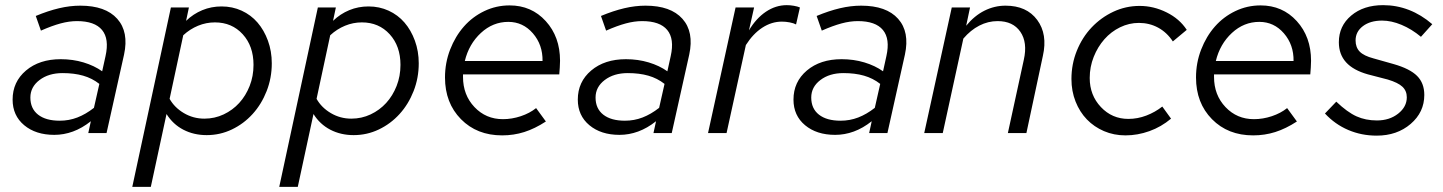

<svg xmlns="http://www.w3.org/2000/svg" viewBox="-20 -517 5608 746"><path d="M191 7Q119 7 74 -30.5Q29 -68 29 -130Q29 -199 81 -243Q133 -287 216 -287Q263 -287 304.5 -274.5Q346 -262 377 -240L390 -299Q405 -366 376.5 -400.5Q348 -435 279 -435Q249 -435 215.5 -426Q182 -417 139 -398L119 -455Q167 -475 209.5 -485Q252 -495 292 -495Q390 -495 435.5 -444Q481 -393 462 -305L394 0H323L333 -46Q299 -19 263.5 -6Q228 7 191 7ZM98 -138Q98 -95 128 -71.5Q158 -48 212 -48Q248 -48 280.5 -60.5Q313 -73 345 -98L366 -191Q338 -213 303 -223Q268 -233 223 -233Q169 -233 133.5 -206Q98 -179 98 -138Z M494 209 644 -488H714L703 -436Q731 -463 766 -477.5Q801 -492 841 -492Q883 -492 919 -475.5Q955 -459 980.5 -429.5Q1006 -400 1021 -359Q1036 -318 1036 -271Q1036 -214 1016 -163Q996 -112 961.5 -74Q927 -36 881 -14Q835 8 783 8Q733 8 692.5 -13Q652 -34 627 -74L566 209ZM815 -430Q781 -430 749.5 -417Q718 -404 692 -380L639 -133Q658 -99 694.5 -77.5Q731 -56 774 -56Q814 -56 849 -72.5Q884 -89 909.5 -117Q935 -145 950 -183Q965 -221 965 -265Q965 -338 923 -384Q881 -430 815 -430Z M1065 209 1215 -488H1285L1274 -436Q1302 -463 1337 -477.5Q1372 -492 1412 -492Q1454 -492 1490 -475.5Q1526 -459 1551.5 -429.5Q1577 -400 1592 -359Q1607 -318 1607 -271Q1607 -214 1587 -163Q1567 -112 1532.5 -74Q1498 -36 1452 -14Q1406 8 1354 8Q1304 8 1263.5 -13Q1223 -34 1198 -74L1137 209ZM1386 -430Q1352 -430 1320.5 -417Q1289 -404 1263 -380L1210 -133Q1229 -99 1265.5 -77.5Q1302 -56 1345 -56Q1385 -56 1420 -72.5Q1455 -89 1480.5 -117Q1506 -145 1521 -183Q1536 -221 1536 -265Q1536 -338 1494 -384Q1452 -430 1386 -430Z M2101 -45Q2058 -17 2017 -4Q1976 9 1931 9Q1833 9 1771 -54Q1709 -117 1709 -216Q1709 -273 1729 -324.5Q1749 -376 1782.5 -414Q1816 -452 1862 -474Q1908 -496 1960 -496Q2045 -496 2100.5 -435Q2156 -374 2156 -281Q2156 -268 2155 -255Q2154 -242 2153 -228H1779V-218Q1779 -148 1823.5 -101Q1868 -54 1934 -54Q1969 -54 2003.5 -65.5Q2038 -77 2063 -97ZM1955 -432Q1895 -432 1848.5 -389Q1802 -346 1786 -280H2088Q2089 -343 2050.5 -387.5Q2012 -432 1955 -432Z M2387 7Q2315 7 2270 -30.5Q2225 -68 2225 -130Q2225 -199 2277 -243Q2329 -287 2412 -287Q2459 -287 2500.5 -274.5Q2542 -262 2573 -240L2586 -299Q2601 -366 2572.5 -400.5Q2544 -435 2475 -435Q2445 -435 2411.5 -426Q2378 -417 2335 -398L2315 -455Q2363 -475 2405.5 -485Q2448 -495 2488 -495Q2586 -495 2631.5 -444Q2677 -393 2658 -305L2590 0H2519L2529 -46Q2495 -19 2459.5 -6Q2424 7 2387 7ZM2294 -138Q2294 -95 2324 -71.5Q2354 -48 2408 -48Q2444 -48 2476.5 -60.5Q2509 -73 2541 -98L2562 -191Q2534 -213 2499 -223Q2464 -233 2419 -233Q2365 -233 2329.5 -206Q2294 -179 2294 -138Z M2731 0 2838 -488H2910L2890 -399Q2918 -446 2956 -471.5Q2994 -497 3037 -497Q3050 -497 3064.5 -494.5Q3079 -492 3088 -488L3073 -422Q3064 -427 3048.5 -430Q3033 -433 3018 -433Q2978 -433 2942 -409.5Q2906 -386 2878 -342L2803 0Z M3225 7Q3153 7 3108 -30.5Q3063 -68 3063 -130Q3063 -199 3115 -243Q3167 -287 3250 -287Q3297 -287 3338.5 -274.5Q3380 -262 3411 -240L3424 -299Q3439 -366 3410.5 -400.5Q3382 -435 3313 -435Q3283 -435 3249.5 -426Q3216 -417 3173 -398L3153 -455Q3201 -475 3243.5 -485Q3286 -495 3326 -495Q3424 -495 3469.5 -444Q3515 -393 3496 -305L3428 0H3357L3367 -46Q3333 -19 3297.5 -6Q3262 7 3225 7ZM3132 -138Q3132 -95 3162 -71.5Q3192 -48 3246 -48Q3282 -48 3314.5 -60.5Q3347 -73 3379 -98L3400 -191Q3372 -213 3337 -223Q3302 -233 3257 -233Q3203 -233 3167.5 -206Q3132 -179 3132 -138Z M3571 0 3678 -488H3749L3734 -417Q3766 -456 3805 -475.5Q3844 -495 3887 -495Q3969 -495 4010 -439.5Q4051 -384 4032 -300L3968 0H3896L3958 -285Q3973 -352 3944.5 -393.5Q3916 -435 3856 -435Q3819 -435 3785 -417.5Q3751 -400 3723 -367L3643 0Z M4364 -55Q4400 -55 4434 -68Q4468 -81 4496 -103L4530 -56Q4492 -24 4446 -7.5Q4400 9 4353 9Q4308 9 4269.5 -7.5Q4231 -24 4203 -53Q4175 -82 4159 -122.5Q4143 -163 4143 -210Q4143 -268 4164 -320Q4185 -372 4221.5 -410.5Q4258 -449 4306 -471.5Q4354 -494 4408 -494Q4462 -494 4512.5 -469Q4563 -444 4591 -401L4537 -356Q4514 -391 4480 -409.5Q4446 -428 4405 -428Q4367 -428 4332 -411Q4297 -394 4271 -364.5Q4245 -335 4229.5 -296Q4214 -257 4214 -214Q4214 -147 4257.5 -101Q4301 -55 4364 -55Z M5019 -45Q4976 -17 4935 -4Q4894 9 4849 9Q4751 9 4689 -54Q4627 -117 4627 -216Q4627 -273 4647 -324.5Q4667 -376 4700.5 -414Q4734 -452 4780 -474Q4826 -496 4878 -496Q4963 -496 5018.5 -435Q5074 -374 5074 -281Q5074 -268 5073 -255Q5072 -242 5071 -228H4697V-218Q4697 -148 4741.5 -101Q4786 -54 4852 -54Q4887 -54 4921.5 -65.5Q4956 -77 4981 -97ZM4873 -432Q4813 -432 4766.5 -389Q4720 -346 4704 -280H5006Q5007 -343 4968.5 -387.5Q4930 -432 4873 -432Z M5128 -76 5172 -122Q5215 -81 5250.5 -65Q5286 -49 5330 -49Q5379 -49 5412.5 -75.5Q5446 -102 5446 -139Q5446 -164 5429 -180Q5412 -196 5372 -208L5295 -228Q5238 -244 5210 -275Q5182 -306 5182 -353Q5182 -416 5230 -456.5Q5278 -497 5354 -497Q5406 -497 5454 -478.5Q5502 -460 5545 -423L5501 -374Q5465 -404 5425.5 -420.5Q5386 -437 5350 -437Q5304 -437 5275.5 -415.5Q5247 -394 5247 -360Q5247 -333 5263 -316.5Q5279 -300 5317 -290L5395 -268Q5458 -250 5486 -222Q5514 -194 5514 -148Q5514 -81 5461 -35.5Q5408 10 5329 10Q5270 10 5218.5 -12Q5167 -34 5128 -76Z"/></svg>

Font: Red Hat Text
Style: Italic
Weight: 400
Italic angle: -12°
Designer: Pentagram / MCKL
Foundry: Pentagram / MCKL
Version: Version 1.005; Red Hat Text Italic